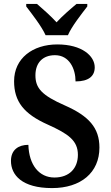

<svg xmlns="http://www.w3.org/2000/svg" viewBox="-20 -951 567 981"><path d="M213 -771H327C346 -816 397 -880 426 -918V-931H371C341 -906 297 -868 269 -837C241 -868 198 -906 169 -931H114V-918C143 -880 193 -816 213 -771ZM246 10C393 10 488 -69 488 -197C488 -298 434 -358 312 -412C193 -464 161 -501 161 -566C161 -631 199 -669 261 -669C334 -669 366 -600 366 -535C433 -535 464 -562 464 -607C464 -665 399 -724 273 -724C147 -724 52 -653 52 -536C52 -433 101 -369 225 -314C329 -267 378 -233 378 -160C378 -91 334 -44 258 -44C180 -44 128 -108 125 -211C75 -211 36 -186 36 -129C36 -57 92 10 246 10Z"/></svg>

Font: Noto Serif Khmer SemiCondensed SemiBold
Style: Regular
Weight: 600
Width: 4
Designer: Danh Hong and the Monotype Design Team
Foundry: Monotype Imaging Inc.
Version: Version 2.004